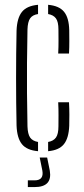

<svg xmlns="http://www.w3.org/2000/svg" viewBox="-20 -625 349 800"><path d="M49 -101.5Q47 -194.5 47 -299.2Q47 -404 49 -497.5Q51 -550 71.5 -575.5Q92 -601 138.5 -605V-566.5Q115.5 -563 105.5 -548.5Q95.5 -534 94.5 -502Q93 -425 92.5 -362.5Q92 -300 92.5 -237.8Q93 -175.5 94.5 -98.5Q95.5 -66.5 105.5 -52Q115.5 -37.5 138.5 -33.5V5Q92 1 71.5 -24.2Q51 -49.5 49 -101.5ZM222.5 -402Q224 -430 223.8 -456Q223.5 -482 223.5 -502Q223.5 -534 213.2 -548.2Q203 -562.5 180.5 -566.5V-605Q226.5 -601 247 -575.8Q267.5 -550.5 268.5 -498.5Q268.5 -478.5 268.8 -453.8Q269 -429 267.5 -402ZM180.5 5V-33.5Q203 -37.5 213.2 -52Q223.5 -66.5 223.5 -98.5Q223.5 -119 223.8 -144Q224 -169 222.5 -199H267.5Q269 -172.5 269 -147.2Q269 -122 268.5 -101.5Q266.5 -49.5 246.2 -24.2Q226 1 180.5 5ZM96 154.5V126.5H124Q163.5 126.5 156.5 86L145.5 31.5H176.5L187.5 86Q199 154.5 124 154.5Z"/></svg>

Font: Big Shoulders Stencil Display Light
Style: Regular
Weight: 300
Designer: Patric King
Foundry: XO Type Co
Version: Version 1.000